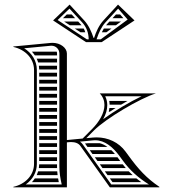

<svg xmlns="http://www.w3.org/2000/svg" viewBox="-20 -798 725 818"><path d="M253.1 -706.4C261.2 -701.1 269.3 -695.7 277.4 -690.4H327.4C325.8 -692.4 324.1 -694.4 322.3 -696.3C319.2 -699.7 316.1 -703 313 -706.4ZM298.6 -676.4 322.9 -660.4H343.3C341.6 -666 339.4 -671.3 336.7 -676.4ZM264.6 -736.4C259.1 -731.1 253.5 -725.7 248 -720.4H300.1C295.2 -725.7 290.3 -731.1 285.4 -736.4ZM432 -690.4H474L495.7 -706.4H446.3C443.2 -703 440.1 -699.7 437 -696.3C435.3 -694.4 433.6 -692.5 432 -690.4ZM422.4 -676.4C419.3 -671.3 416.4 -665.9 413.8 -660.4H433.1C440.4 -665.7 447.6 -671.1 454.9 -676.4ZM474 -736.4 459.2 -720.4H505.6L491.7 -736.4ZM378.6 -636.4C369.9 -662.6 358 -690.1 338.5 -711.2L276.6 -778.4L206.3 -710.9L346.6 -618.4H412.8L553 -710.9L482.8 -778.4L420.9 -711.2C401.4 -690.1 389.4 -662.6 380.8 -636.4ZM409.2 -630.4H391.4L392.2 -632.7C400.6 -658.2 412.1 -684 429.7 -703.1L483.3 -761.3L523.9 -714.7ZM350.2 -630.4 225.5 -712.7 276 -761.3 329.7 -703.1C348.6 -682.6 357.3 -658.5 357.9 -630.4ZM356.2 -188 342.1 -186.7 352.6 -172H437.7C427.1 -179.6 416 -185.1 404.6 -188ZM454.5 -158H362.5L373.9 -142H469.5C464.7 -147.8 459.7 -153.1 454.5 -158ZM480.5 -128H383.9L395.3 -112H492.3L481.2 -127.1C481 -127.4 480.8 -127.7 480.5 -128ZM515.9 -82C511.4 -87.1 507.1 -92.5 502.8 -98H405.2C409 -92.7 412.8 -87.3 416.6 -82ZM528.6 -68H426.6L438 -52H545C539.4 -57.2 533.9 -62.5 528.6 -68ZM561.1 -38H448L459.3 -22H581.9C574.7 -27.2 567.8 -32.5 561.1 -38ZM446.2 -338C445.6 -332.4 444.6 -326.9 443.4 -322H447.9C456.1 -327.5 464.4 -332.8 472.7 -338ZM445.4 -368C446.4 -362.7 446.9 -357.4 447 -352H495.7C504.9 -357.5 514.2 -362.8 523.4 -368ZM116.1 -22H230.5C229.4 -27.4 228.4 -32.7 227.5 -38H128.5C124.7 -32.3 120.6 -26.9 116.1 -22ZM145.5 -82H223.1C223 -84.6 223 -87.3 223 -90V-98H147C146.9 -92.6 146.4 -87.2 145.5 -82ZM142.3 -68C140.7 -62.5 138.6 -57.1 136.2 -52H225.4C224.7 -57.3 224.2 -62.6 223.8 -68ZM147 -202H223V-218H147ZM147 -188V-172H223V-188ZM147 -158V-142H223V-158ZM147 -128V-112H223V-128ZM147 -488V-472H223V-488ZM147 -458V-442H223V-458ZM147 -428V-412H223V-428ZM147 -398V-382H223V-398ZM147 -368V-352H223V-368ZM147 -338V-322H223V-338ZM147 -308V-292H223V-308ZM147 -278V-262H223V-278ZM147 -248V-232H223V-248ZM115.9 -578C120.5 -572.9 124.7 -567.6 128.4 -562H223V-570C223 -572.8 222.5 -575.5 221.5 -578ZM136.3 -548C138.8 -542.9 140.8 -537.5 142.5 -532H223V-548ZM145.6 -518C146.4 -512.8 146.9 -507.5 147 -502H223V-518ZM125 -100C125 -51 87 -13 37 -2V0H265V-191.5L273.5 -192.3C276.7 -192.6 279.9 -192.8 283 -192.8C299.9 -192.8 315 -187.9 323.3 -175.1L448 0H659V-2C604 -39 569 -78 529 -133L515 -152C486.1 -191.7 440.1 -212.7 391.6 -212.7C386.4 -212.7 381.2 -212.5 376 -212L347.7 -209.3L380.1 -242C431.1 -293.4 578 -380 644 -400H405C419 -385.4 425 -368.4 425 -350.6C425 -316.6 403 -279.3 372.6 -248.6L332.1 -207.8L265 -201.4V-570C265 -594 237.7 -615.5 203.6 -615.5C200.8 -615.5 197.9 -615.3 195 -615L37 -600V-598C87 -587 125 -549 125 -500ZM243 -12H89.5C118.6 -32.7 137 -63.3 137 -100V-500C137 -539.9 114.3 -572.9 83 -592.3L196.2 -603.1C197.4 -603.2 198.5 -603.2 199.7 -603.2C217.7 -603.2 233 -588.4 233 -570V-90C233 -62.3 236.7 -39 243 -12ZM419.4 -290.1C431.2 -311.4 437 -329.7 437 -350.6C437 -363.5 434 -376.2 428.2 -388H583.2C530.8 -362.8 467 -324.8 419.4 -290.1ZM320.7 -194.6 377.1 -200.1C379.9 -200.3 382.7 -200.5 385.5 -200.5C426.2 -200.5 461.2 -171.5 489.3 -133L503.2 -114C534.6 -70.9 569.4 -40.5 614.7 -12H454.2L333.2 -181.9C330.2 -186.5 325.4 -191.3 320.7 -194.6Z"/></svg>

Font: SortefaxS02
Style: Medium
Weight: 500
Designer: gluk
Foundry: gluk
Version: Version 0.261